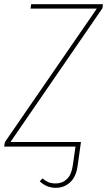

<svg xmlns="http://www.w3.org/2000/svg" viewBox="-21 -701 512 918"><path d="M469 -662 29 -22H366L363 0L350 93Q343 144 314.5 170.5Q286 197 246 197Q202 197 169 166L182 152Q196 164 210 170Q224 176 246 176Q277 176 299 155Q321 134 327 90L340 0H-1L2 -21L442 -660H125L128 -681H471Z"/></svg>

Font: Fira Sans Condensed Thin
Style: Italic
Weight: 250
Width: 3
Italic angle: -8°
Designer: Carrois Corporate & Edenspiekermann AG
Foundry: Carrois Corporate GbR & Edenspiekermann AG
Version: Version 4.203